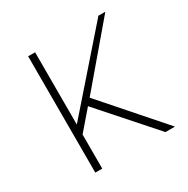

<svg xmlns="http://www.w3.org/2000/svg" viewBox="-119 -587 675 691"><g transform="rotate(-30 218.5 -241.5)"><path d="M85.4 -483.4V0H114.3V-141.6L182.1 -220.2L377 0H416.5L202.6 -243.7L406.2 -483.4H377.4L114.3 -183.1V-483.4Z"/></g></svg>

Font: Estedad-FD-VF Thin
Style: Regular
Weight: 100
Designer: Amin Abedi
Version: Version 5.0